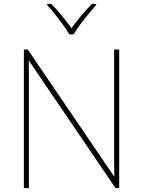

<svg xmlns="http://www.w3.org/2000/svg" viewBox="-20 -969 738 989"><path d="M594 0H575L130 -655H128Q129 -612 129 -577Q129 -542 129 -502V0H103V-714H123L567 -61H569Q568 -99 568 -138Q568 -177 568 -211V-714H594ZM337 -792Q325 -813 305 -840.5Q285 -868 263.5 -895.5Q242 -923 223 -943V-949H244Q272 -921 299.5 -887Q327 -853 348 -824Q369 -853 397.5 -887Q426 -921 454 -949H475V-943Q457 -923 434.5 -895.5Q412 -868 391.5 -840.5Q371 -813 359 -792Z"/></svg>

Font: Noto Sans Gujarati Thin
Style: Regular
Weight: 100
Designer: Jelle Bosma - Monotype Design Team, Universal Thirst
Foundry: Monotype Imaging Inc.
Version: Version 2.106; ttfautohint (v1.8.4.7-5d5b)